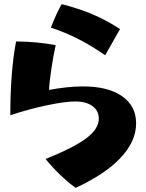

<svg xmlns="http://www.w3.org/2000/svg" viewBox="-20 -829 710 931"><path d="M227 -695Q254 -766 279 -809Q365 -787 432.5 -758Q500 -729 562 -688L490 -561Q362 -651 227 -695ZM201 -58Q338 -113 398.5 -158.5Q459 -204 459 -254Q459 -292 428.5 -314.5Q398 -337 345 -337Q294 -337 203 -317.5Q112 -298 30 -270Q30 -482 58 -628Q163 -627 250 -610Q239 -562 229 -494.5Q219 -427 218 -393Q309 -410 383 -410Q504 -410 572 -362.5Q640 -315 640 -231Q640 -144 565.5 -64.5Q491 15 347 82Q269 25 201 -58Z"/></svg>

Font: Otomanopee
Style: Regular
Weight: 400
Designer: Das Ende der Wildnis
Foundry: Gutenberg Labo
Version: Version 3.000